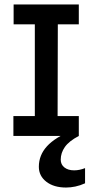

<svg xmlns="http://www.w3.org/2000/svg" viewBox="-20 -609 412 860"><path d="M41 -589H333V-500H239L238 -89H333V0H40V-89H136V-500H41ZM306 -26 333 0Q289 23 270.5 49.5Q252 76 252 106Q252 128 268.5 141Q285 154 312 154Q336 154 361 144V212Q339 222 317.5 226.5Q296 231 276 231Q221 231 187.5 205Q154 179 154 138Q154 86 190.5 46Q227 6 306 -26Z"/></svg>

Font: Podkova SemiBold
Style: Regular
Weight: 600
Designer: Ilya Yudin
Foundry: Cyreal (www.cyreal.org)
Version: Version 2.103